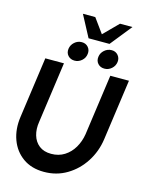

<svg xmlns="http://www.w3.org/2000/svg" viewBox="-149 -1137 980 1244"><g transform="rotate(15 340.5 -514.5)"><path d="M269 13Q185 13 127.5 -28Q70 -69 44.5 -138.2Q19 -207.5 31 -292L88 -700H213L156 -292Q148 -242.5 160 -201.8Q172 -161 203.2 -136.5Q234.5 -112 284 -112Q334 -112 372.5 -136.2Q411 -160.5 435 -201.5Q459 -242.5 467 -292L524 -700H649L592 -292Q580 -207.5 535.2 -138.2Q490.5 -69 421.8 -28Q353 13 269 13ZM274.5 -734.5Q247 -734.5 230.2 -752.8Q213.5 -771 217 -798.5Q220.5 -825 241.5 -843.8Q262.5 -862.5 290 -862.5Q317 -862.5 333.2 -843.8Q349.5 -825 346 -798.5Q343 -771 322 -752.8Q301 -734.5 274.5 -734.5ZM474.5 -734.5Q447 -734.5 430.5 -752.8Q414 -771 417.5 -798.5Q420.5 -825 441.8 -843.8Q463 -862.5 490.5 -862.5Q517 -862.5 533.2 -843.8Q549.5 -825 546.5 -798.5Q543 -771 522.2 -752.8Q501.5 -734.5 474.5 -734.5ZM325 -898 248.5 -1042H331.5L401.5 -945.5L497.5 -1042H581L465.5 -898Z"/></g></svg>

Font: Urbanist
Style: Bold Italic
Weight: 700
Italic angle: -8°
Designer: Corey Hu
Foundry: Corey Hu
Version: Version 1.330; ttfautohint (v1.8.4.7-5d5b)